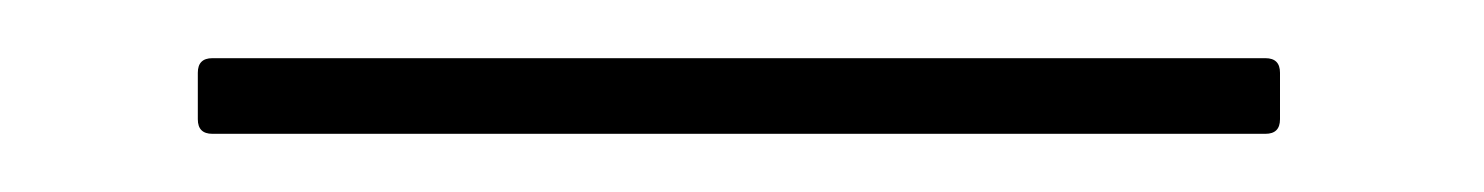

<svg xmlns="http://www.w3.org/2000/svg" viewBox="-20 -716 510 66"><path d="M48 -675V-691Q48 -696 53 -696H415Q420 -696 420 -691V-675Q420 -670 415 -670H53Q48 -670 48 -675Z"/></svg>

Font: Didactic
Style: Regular
Weight: 400
Designer: Tyler Finck
Foundry: Etcetera Type Co
Version: Version 3.007;FEAKit 1.0